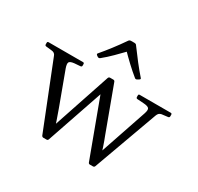

<svg xmlns="http://www.w3.org/2000/svg" viewBox="-183 -921 1143 1109"><g transform="rotate(30 388.5 -366.0)"><path d="M231 3Q223 3 219 -5L47 -438Q44 -447 37 -452Q30 -457 18 -458L-19 -462Q-27 -463 -27 -472V-482Q-27 -490 -19 -490H211Q219 -490 219 -481V-471Q219 -463 210 -462L171 -459Q143 -456 138 -445.5Q133 -435 142 -409L223 -190Q235 -156 247 -122Q259 -88 269 -54L225 -19L380 -482Q383 -490 392 -490H413Q421 -490 424 -482L532 -190Q545 -157 556 -124Q567 -91 577 -58L534 -20L667 -412Q676 -439 668.5 -448Q661 -457 634 -459L589 -462Q581 -463 581 -472V-482Q581 -490 589 -490H796Q804 -490 804 -481V-471Q804 -462 795 -461L754 -456Q744 -454 738 -448.5Q732 -443 728 -432L573 -5Q570 3 561 3H541Q533 3 530 -5L379 -412L408 -429L263 -5Q260 3 252 3ZM261 -565Q254 -571 260 -577Q288 -610 316.5 -647Q345 -684 376 -729Q381 -735 389 -735H413Q422 -735 426 -729Q459 -684 487.5 -647.5Q516 -611 545 -578Q551 -572 544 -567Q541 -565 538 -563Q535 -561 531 -559Q523 -555 517 -560Q485 -586 453 -616Q421 -646 389 -679H410Q378 -646 347.5 -615.5Q317 -585 286 -560Q279 -554 271 -558Q269 -559 266 -561Q263 -563 261 -565Z"/></g></svg>

Font: Hahmlet Light
Style: Regular
Weight: 300
Designer: Minjoo Ham & Mark Frömberg
Foundry: hypertype
Version: Version 1.002